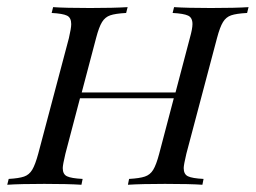

<svg xmlns="http://www.w3.org/2000/svg" viewBox="-45 -510 706 530"><path d="M641.1 -490.3 637.1 -474.2Q607.3 -472.6 593.1 -467.7Q579 -462.9 570.6 -449.2Q562.1 -435.5 554 -404.8L469.4 -85.5Q462.1 -54.8 462.1 -46Q462.1 -29 473.8 -23.4Q485.5 -17.7 516.9 -16.1L513.7 0Q479.8 -2.4 410.5 -2.4Q346 -2.4 308.1 0L311.3 -16.1Q340.3 -17.7 354.8 -22.6Q369.4 -27.4 377.8 -41.1Q386.3 -54.8 394.4 -85.5L434.7 -238.7H175.8L135.5 -85.5Q128.2 -54.8 128.2 -46Q128.2 -29 139.9 -23.4Q151.6 -17.7 183.1 -16.1L179.8 0Q142.7 -2.4 77.4 -2.4Q10.5 -2.4 -25 0L-21 -16.1Q7.3 -17.7 21.4 -22.6Q35.5 -27.4 44 -41.5Q52.4 -55.6 60.5 -85.5L145.2 -404.8Q151.6 -432.3 151.6 -443.5Q151.6 -461.3 139.9 -466.9Q128.2 -472.6 97.6 -474.2L101.6 -490.3Q134.7 -487.9 204 -487.9Q268.5 -487.9 307.3 -490.3L303.2 -474.2Q273.4 -472.6 259.3 -467.7Q245.2 -462.9 236.7 -449.2Q228.2 -435.5 220.2 -404.8L180.6 -254.8H439.5L479 -404.8Q486.3 -430.6 486.3 -443.5Q486.3 -461.3 474.2 -466.9Q462.1 -472.6 431.5 -474.2L435.5 -490.3Q471.8 -487.9 537.1 -487.9Q605.6 -487.9 641.1 -490.3Z"/></svg>

Font: Playfair Display SC
Style: Italic
Weight: 400
Italic angle: -14°
Designer: Claus Eggers Sørensen
Foundry: Claus Eggers Sørensen
Version: Version 1.202; ttfautohint (v1.6)